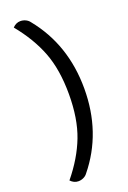

<svg xmlns="http://www.w3.org/2000/svg" viewBox="-161 -776 632 951"><g transform="rotate(-20 155.5 -301.0)"><path d="M127 98Q119 109 106 115Q93 121 79 121Q56 121 38 102Q111 13 146.5 -79.5Q182 -172 182 -301Q182 -430 146.5 -522.5Q111 -615 38 -704Q56 -723 79 -723Q93 -723 106 -717Q119 -711 127 -700Q263 -533 263 -301Q263 -69 127 98Z"/></g></svg>

Font: K2D Light
Style: Regular
Weight: 300
Designer: Katatrad Aksorn Co.,Ltd.
Foundry: Cadson Demak Co.,Ltd.
Version: Version 1.000; ttfautohint (v1.6)